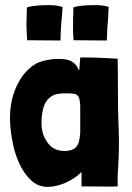

<svg xmlns="http://www.w3.org/2000/svg" viewBox="-20 -727 516 749"><path d="M166 2C189 2 213 -4 238 -15C262 -26 282 -40 298 -56V0L414 1L439 0V-14V-40C442 -84 444 -129 444 -173C444 -199 443 -226 442 -252C439 -313 441 -400 439 -498C418 -499 399 -500 383 -501C363 -502 328 -503 308 -503C299 -503 293 -503 293 -502L289 -451C284 -462 279 -471 272 -478C265 -484 258 -489 249 -492C238 -496 224 -497 209 -497C201 -497 192 -497 183 -496C160 -493 136 -487 121 -479C100 -467 83 -451 68 -431C53 -410 41 -386 32 -358C23 -330 19 -299 19 -266C19 -239 22 -210 28 -179C33 -148 42 -119 54 -92C66 -65 81 -43 100 -25C118 -7 140 2 166 2ZM231 -138C203 -138 181 -149 166 -170C150 -191 142 -216 142 -246C142 -255 142 -264 143 -273C147 -309 156 -332 174 -346C189 -359 204 -363 241 -363C255 -363 266 -362 273 -360C280 -358 285 -353 288 -346C291 -339 292 -328 293 -315V-259V-209C292 -194 290 -181 287 -171C283 -160 277 -152 269 -147C260 -141 248 -138 231 -138ZM216 -569V-570C216 -583 218 -630 219 -637C221 -648 224 -698 224 -700C202 -706 188 -707 171 -707C147 -707 107 -706 85 -698C85 -693 84 -674 84 -662C83 -650 83 -611 84 -602L86 -570H90ZM397 -570C397 -588 399 -631 401 -644C401 -649 404 -701 404 -700C385 -706 368 -707 351 -707C326 -707 287 -706 266 -698V-674C265 -666 265 -655 265 -642V-602L267 -570H271L397 -569Z"/></svg>

Font: Londrina Solid CC
Style: CC
Weight: 400
Designer: Marcelo Magalhaes
Foundry: Tipos Pereira
Version: Version 1.003;FEAKit 1.0